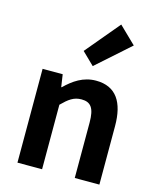

<svg xmlns="http://www.w3.org/2000/svg" viewBox="-133 -1016 907 1107"><g transform="rotate(15 320.5 -462.0)"><path d="M79 0H226V-385C267 -426 296 -448 342 -448C397 -448 421 -418 421 -331V0H568V-349C568 -490 516 -574 395 -574C319 -574 262 -534 213 -486H210L199 -560H79ZM354 -650 552 -826 451 -924 281 -721Z"/></g></svg>

Font: Noto Sans HK
Style: Bold
Weight: 700
Designer: Ryoko NISHIZUKA 西塚涼子 (kana, bopomofo & ideographs); Paul D. Hunt (Latin, Greek & Cyrillic); Sandoll Communications 산돌커뮤니
Foundry: Adobe
Version: Version 2.002;hotconv 1.0.116;makeotfexe 2.5.65601